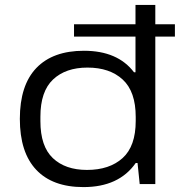

<svg xmlns="http://www.w3.org/2000/svg" viewBox="-20 -743 726 775"><path d="M316.9 12.2Q191.9 12.2 126 -57.9Q60.1 -127.9 60.1 -263.2Q60.1 -398.9 126.7 -468.5Q193.4 -538.1 318.8 -538.1Q455.1 -538.1 521 -451.2H526.9V-595.2H278.8V-645H526.9V-723.1H606.9V-645H686V-595.2H606.9V0H543.9L535.2 -85H527.8Q460 12.2 316.9 12.2ZM331.1 -57.1Q421.9 -57.1 474.9 -105Q527.8 -152.8 527.8 -254.9V-271Q527.8 -373.5 475.3 -421.9Q422.9 -470.2 333 -470.2Q245.1 -470.2 194.1 -422.1Q143.1 -374 143.1 -272V-253.9Q143.1 -152.3 193.4 -104.7Q243.7 -57.1 331.1 -57.1Z"/></svg>

Font: Archivo Expanded Light
Style: Regular
Weight: 300
Width: 7
Designer: Hector Gatti
Foundry: Omnibus-Type
Version: Version 2.001